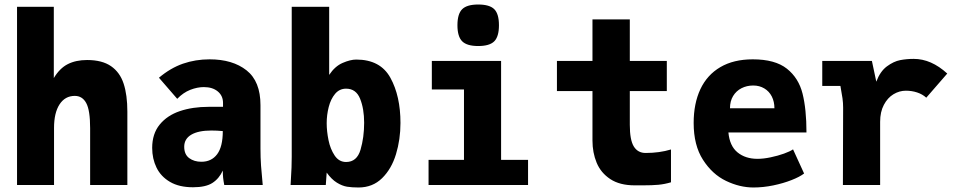

<svg xmlns="http://www.w3.org/2000/svg" viewBox="-20 -820 4240 851"><path d="M55.5 -790H218.5V-474Q244.5 -517.5 280.5 -535.8Q316.5 -554 366 -554Q432.5 -554 472 -526.8Q511.5 -499.5 528 -449.2Q544.5 -399 544.5 -325V0H379.5V-252Q379.5 -331.5 362.2 -363.2Q345 -395 311.5 -395Q268.5 -395 244 -357.5Q219.5 -320 219.5 -253V0H55.5Z M654.5 -164.5Q654.5 -227 687.8 -267.8Q721 -308.5 777.2 -327.5Q833.5 -346.5 904.5 -346.5H968.5V-364Q968.5 -395.5 945.2 -414.8Q922 -434 883.5 -434Q854.5 -434 823.2 -421.8Q792 -409.5 765.5 -382L684.5 -475.5Q735.5 -518.5 791 -537.8Q846.5 -557 909 -557Q1011 -557 1072.8 -508.2Q1134.5 -459.5 1134.5 -354V-161Q1134.5 -121 1137 -85.5Q1139.5 -50 1144.5 0H974Q970.5 -18 969 -31.8Q967.5 -45.5 967.5 -64Q951 -28 921.2 -9Q891.5 10 835.5 10Q774 10 733.5 -13.8Q693 -37.5 673.8 -77Q654.5 -116.5 654.5 -164.5ZM967.5 -239Q942.5 -241.5 917 -241.5Q859 -241.5 827.8 -223Q796.5 -204.5 796.5 -169.5Q796.5 -135.5 818.5 -119.2Q840.5 -103 872.5 -103Q917.5 -103 942.5 -136.5Q967.5 -170 967.5 -239Z M1428 -55 1424 0H1268L1269.5 -28Q1273 -78 1273 -125V-790H1439V-488Q1464.5 -526.5 1498.8 -541.2Q1533 -556 1559 -556Q1666 -556 1710.5 -475Q1755 -394 1755 -275Q1755 -202 1735.2 -136.8Q1715.5 -71.5 1673.5 -30.2Q1631.5 11 1569 11Q1539.5 11 1518 7.5Q1496.5 4 1473 -10.5Q1449.5 -25 1428 -55ZM1594 -276Q1594 -338 1576 -382.5Q1558 -427 1514 -427Q1484.5 -427 1465.2 -404Q1446 -381 1437 -345.8Q1428 -310.5 1428 -274Q1428 -238.5 1436 -199Q1444 -159.5 1463.2 -130.8Q1482.5 -102 1514 -102Q1562 -102 1578 -156.5Q1594 -211 1594 -276Z M1894 -550H2201V-111.5H2320.5V0H1879.5V-111.5H2036.5V-423.5H1894ZM2007.5 -708Q2007.5 -758.5 2028.5 -779.2Q2049.5 -800 2099.5 -800Q2150 -800 2170.8 -779.2Q2191.5 -758.5 2191.5 -708Q2191.5 -658 2170.8 -637Q2150 -616 2099.5 -616Q2049.5 -616 2028.5 -637Q2007.5 -658 2007.5 -708Z M2606 -197V-416.5H2448.5V-550H2606V-734H2771.5V-550H2935.5V-416.5H2771.5V-266.5Q2771.5 -199.5 2789.2 -170.8Q2807 -142 2841.5 -142Q2903 -142 2954 -157.5V-12Q2925.5 -3.5 2898 -1Q2870.5 1.5 2830 1.5H2793Q2727 1.5 2685 -26.2Q2643 -54 2624.5 -98.8Q2606 -143.5 2606 -197Z M3054.5 -275Q3054.5 -361 3084.2 -424.5Q3114 -488 3172.8 -522.5Q3231.5 -557 3316.5 -557Q3415.5 -557 3467.8 -515.5Q3520 -474 3537.2 -404.8Q3554.5 -335.5 3554.5 -233H3208.5Q3214 -173 3249 -144.5Q3284 -116 3337.5 -116Q3364 -116 3396 -122.8Q3428 -129.5 3455 -139.2Q3482 -149 3495 -158L3544 -51Q3524.5 -36 3488.2 -21.8Q3452 -7.5 3407.2 1.8Q3362.5 11 3319.5 11Q3259 11 3198 -18.2Q3137 -47.5 3095.8 -111.8Q3054.5 -176 3054.5 -275ZM3318.5 -441Q3290 -441 3266.5 -429Q3243 -417 3229.2 -394.2Q3215.5 -371.5 3215.5 -340H3412.5Q3412.5 -369.5 3400.8 -392.5Q3389 -415.5 3367.5 -428.2Q3346 -441 3318.5 -441Z M3717 -343Q3717 -364 3714.2 -384Q3711.5 -404 3705 -439H3624.5V-550H3844.5L3864 -458Q3881 -503.5 3911 -525.8Q3941 -548 3969.8 -553.5Q3998.5 -559 4030 -559Q4107.5 -559 4178.5 -494L4085.5 -387Q4068.5 -402.5 4045 -410.2Q4021.5 -418 3995 -418Q3966 -418 3940 -402.2Q3914 -386.5 3897.5 -355.2Q3881 -324 3881 -280V0H3716Z"/></svg>

Font: JuliaMono Black
Style: Regular
Weight: 900
Monospace: yes
Designer: cormullion
Foundry: corm
Version: Version 0.054; ttfautohint (v1.8.4)